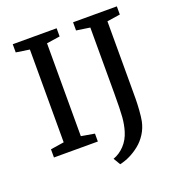

<svg xmlns="http://www.w3.org/2000/svg" viewBox="-160 -874 1100 1184"><g transform="rotate(-20 390.0 -282.0)"><path d="M56.2 0V-53.7L144.5 -67.4V-676.3L56.2 -689.5V-743.2H344.2V-689.5L256.8 -676.3V-66.9L344.2 -51.8V0ZM425.8 178.7 398.9 133.3Q440.4 118.7 473.1 84Q505.9 49.3 521 -1.5Q533.2 -42 537.1 -89.8Q541 -137.7 541 -242.7V-676.3L452.1 -689.5V-743.2H739.3V-689.5L653.3 -676.3V-275.4Q653.3 -268.6 653.3 -255.9Q653.3 -196.3 653.1 -165.3Q652.8 -134.3 649.9 -93Q647 -51.8 641.6 -24.4Q632.8 18.1 610.1 54Q587.4 89.8 556.6 114.5Q525.9 139.2 492.9 155.3Q460 171.4 425.8 178.7Z"/></g></svg>

Font: HaufeMerriweather
Style: Regular
Weight: 400
Designer: Eben Sorkin ( eben@eyebytes.com )
Foundry: Eben Sorkin
Version: Version 1.56